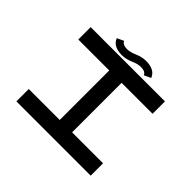

<svg xmlns="http://www.w3.org/2000/svg" viewBox="-186 -1115 1371 1371"><g transform="rotate(45 500.0 -429.5)"><path d="M125 0V-125H437.5V-625H125V-750H875V-625H562.5V-125H875V0ZM423.8 -765.6Q335.9 -765.6 312.5 -826.2L363.3 -849.6Q375 -822.3 419.9 -822.3Q451.2 -822.3 490.2 -839.8Q535.2 -859.4 576.2 -859.4Q664.1 -859.4 687.5 -798.8L636.7 -775.4Q625 -802.7 580.1 -802.7Q548.8 -802.7 509.8 -785.2Q464.8 -765.6 423.8 -765.6Z"/></g></svg>

Font: Xanmono
Style: Regular
Weight: 400
Designer: GGBotNet
Foundry: GGBotNet
Version: 1.00